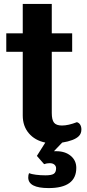

<svg xmlns="http://www.w3.org/2000/svg" viewBox="-20 -720 445 979"><path d="M297 7 255 51H267Q312 51 340.5 74.5Q369 98 369 136Q369 239 228 239Q124 239 124 185Q124 172 128 163Q140 168 163 171Q186 174 212 174Q243 174 254.5 166Q266 158 266 138Q266 127 257.5 119.5Q249 112 233 112Q219 112 205 117L168 75L211 7Q158 -4 127 -40.5Q96 -77 96 -131V-456H12V-550H96V-700H244V-550H348V-456H244V-144Q244 -109 255.5 -94.5Q267 -80 296 -80Q328 -80 372 -97Q383 -94 389 -84Q395 -74 395 -60Q395 -39 382 -26Q359 -3 297 7Z"/></svg>

Font: Krub
Style: Bold
Weight: 700
Version: Version 1.000; ttfautohint (v1.6)